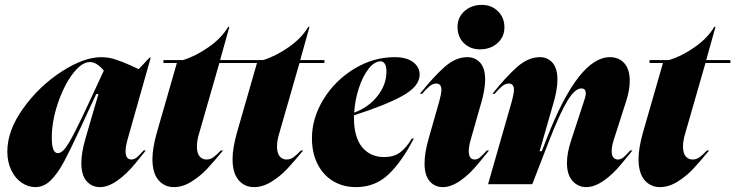

<svg xmlns="http://www.w3.org/2000/svg" viewBox="-20 -754 3010 786"><path d="M341 -327 405 -465Q376 -500 348 -500Q314 -500 277.5 -451.5Q241 -403 216.5 -330Q192 -257 192 -190Q192 -127 217 -127Q237 -127 262.5 -170Q288 -213 341 -327ZM395 -520Q424 -520 453 -510.5Q482 -501 510.5 -488Q539 -475 548 -471L592 -518H597L503 -186Q494 -153 494 -135Q494 -101 518 -101Q530 -101 540.5 -110Q551 -119 568 -138H577Q571 -130 534 -85Q497 -40 459.5 -14Q422 12 389 12Q356 12 334.5 -12.5Q313 -37 313 -87Q313 -127 329 -184L383 -369H374L352 -322Q318 -248 315 -242Q269 -143 243 -94Q217 -45 188.5 -16.5Q160 12 125 12Q96 12 69.5 -5.5Q43 -23 26.5 -56.5Q10 -90 10 -134Q10 -220 75 -310.5Q140 -401 231.5 -460.5Q323 -520 395 -520Z M704 -496H649V-508H729Q781 -524 834 -561Q887 -598 914 -644H919L881 -508H980V-496H878L794 -204Q786 -177 786 -154Q786 -127 797 -114Q808 -101 825 -101Q841 -101 854 -110.5Q867 -120 884 -138H893Q856 -93 828 -63Q800 -33 764 -10.5Q728 12 692 12Q653 12 628.5 -17Q604 -46 604 -103Q604 -147 622 -211Z M1032 -496H977V-508H1057Q1109 -524 1162 -561Q1215 -598 1242 -644H1247L1209 -508H1308V-496H1206L1122 -204Q1114 -177 1114 -154Q1114 -127 1125 -114Q1136 -101 1153 -101Q1169 -101 1182 -110.5Q1195 -120 1212 -138H1221Q1184 -93 1156 -63Q1128 -33 1092 -10.5Q1056 12 1020 12Q981 12 956.5 -17Q932 -46 932 -103Q932 -147 950 -211Z M1595 -520Q1645 -520 1671.5 -499.5Q1698 -479 1698 -449Q1698 -400 1626.5 -361Q1555 -322 1429 -282V-273Q1429 -192 1462.5 -151.5Q1496 -111 1553 -111Q1591 -111 1616.5 -129Q1642 -147 1666 -187H1674Q1627 -95 1572 -41.5Q1517 12 1437 12Q1384 12 1343 -13Q1302 -38 1279.5 -83.5Q1257 -129 1257 -188Q1257 -270 1304 -347Q1351 -424 1429.5 -472Q1508 -520 1595 -520ZM1562 -461Q1562 -482 1555.5 -492.5Q1549 -503 1538 -503Q1513 -503 1489 -472.5Q1465 -442 1449 -393Q1433 -344 1430 -293Q1488 -314 1525 -360.5Q1562 -407 1562 -461Z M1893 -520Q1925 -520 1945.5 -497.5Q1966 -475 1966 -428Q1966 -388 1950 -333L1908 -186Q1899 -155 1899 -136Q1899 -101 1923 -101Q1935 -101 1945.5 -110Q1956 -119 1973 -138H1982Q1976 -131 1939 -85.5Q1902 -40 1864 -14Q1826 12 1793 12Q1760 12 1739 -12Q1718 -36 1718 -85Q1718 -127 1734 -184L1779 -342Q1787 -372 1787 -386Q1787 -412 1766 -412Q1752 -412 1739 -401.5Q1726 -391 1708 -370H1699Q1754 -439 1799.5 -479.5Q1845 -520 1893 -520ZM1853 -644Q1853 -683 1881.5 -708.5Q1910 -734 1953 -734Q1992 -734 2018.5 -708Q2045 -682 2045 -642Q2045 -603 2016.5 -577.5Q1988 -552 1945 -552Q1905 -552 1879 -577.5Q1853 -603 1853 -644Z M2084 -386Q2084 -412 2063 -412Q2049 -412 2036 -401.5Q2023 -391 2005 -370H1996Q2050 -438 2096 -479Q2142 -520 2190 -520Q2222 -520 2242 -497Q2262 -474 2262 -428Q2262 -388 2246 -333L2189 -135H2198L2219 -189Q2348 -520 2477 -520Q2514 -520 2536 -495Q2558 -470 2558 -423Q2558 -385 2544 -342L2494 -186Q2484 -156 2484 -136Q2484 -118 2491 -109.5Q2498 -101 2509 -101Q2522 -101 2532.5 -110Q2543 -119 2560 -138H2569Q2563 -131 2526 -85.5Q2489 -40 2451 -14Q2413 12 2380 12Q2347 12 2324 -13Q2301 -38 2301 -87Q2301 -128 2318 -179L2373 -347Q2378 -364 2378 -372Q2378 -392 2360 -392Q2334 -392 2303.5 -342.5Q2273 -293 2228 -178L2159 0H1978L2076 -342Q2084 -372 2084 -386Z M2694 -496H2639V-508H2719Q2771 -524 2824 -561Q2877 -598 2904 -644H2909L2871 -508H2970V-496H2868L2784 -204Q2776 -177 2776 -154Q2776 -127 2787 -114Q2798 -101 2815 -101Q2831 -101 2844 -110.5Q2857 -120 2874 -138H2883Q2846 -93 2818 -63Q2790 -33 2754 -10.5Q2718 12 2682 12Q2643 12 2618.5 -17Q2594 -46 2594 -103Q2594 -147 2612 -211Z"/></svg>

Font: Nyght Serif Dark Italic
Style: Regular
Weight: 800
Italic angle: -16°
Designer: Maksym Kobuzan
Version: Version 0.400